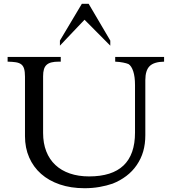

<svg xmlns="http://www.w3.org/2000/svg" viewBox="-20 -971 895 1009"><path d="M559.6 -731 424.3 -867.2Q421.4 -864.3 411.4 -853.8Q401.4 -843.3 387.9 -829.1Q374.5 -814.9 359.4 -799.1Q344.2 -783.2 330.8 -769Q317.4 -754.9 307.6 -744.4Q297.9 -733.9 294.9 -731V-757.8L410.2 -951.2H445.8L559.6 -757.8ZM842.3 -647Q789.1 -646 766.4 -623.5Q743.7 -601.1 743.7 -549.8V-260.3Q743.7 -214.4 732.7 -175.8Q721.7 -137.2 698.2 -103Q676.3 -70.8 643.8 -46.1Q611.3 -21.5 571.8 -5.9Q540.5 4.9 503.2 11.5Q465.8 18.1 424.3 18.1Q352.1 18.1 294.2 -1.7Q236.3 -21.5 195.8 -57.4Q155.3 -93.3 133.3 -143.6Q111.3 -193.8 111.3 -255.4V-567.9Q111.3 -593.8 106.7 -609.4Q102.1 -625 91.3 -633.1Q80.6 -641.1 63.2 -643.8Q45.9 -646.5 20 -647V-671.9H299.3V-647H288.1Q266.1 -647 250.5 -643.1Q234.9 -639.2 225.1 -630.4Q215.3 -621.6 210.9 -606.9Q206.5 -592.3 206.5 -570.3V-272.5Q206.5 -218.3 223.1 -175.8Q239.7 -133.3 271 -104Q302.2 -74.7 347.2 -59.3Q392.1 -43.9 448.2 -43.9Q689.5 -43.9 689.5 -273.9V-524.4Q689.5 -567.9 680.2 -596.2Q670.9 -624.5 655.3 -634.3Q645 -638.7 626.7 -642.3Q608.4 -646 585.4 -647V-671.9H842.3Z"/></svg>

Font: HM XNiloofar
Style: Regular
Weight: 400
Designer: Hossein Movahhedian
Version: Version 2.8, 2015